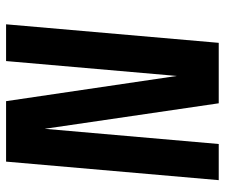

<svg xmlns="http://www.w3.org/2000/svg" viewBox="-74 -666 740 632"><g transform="rotate(90 296.0 -350.0)"><path d="M313 0 230 -562 181 0H60L121 -700H320L404 -127L454 -700H573L512 0Z"/></g></svg>

Font: Share
Style: Bold Italic
Weight: 700
Designer: Ralph du Carrois
Version: Version 1.002